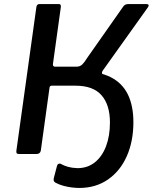

<svg xmlns="http://www.w3.org/2000/svg" viewBox="-20 -762 756 950"><path d="M75 0Q65 0 62.5 -4Q60 -8 61 -16L160 -727Q162 -742 176 -742H271Q283 -742 281 -727L242 -446Q240 -432 253 -432H358Q376 -432 387.5 -443.5Q399 -455 411 -475L590 -730Q598 -742 616 -742H704Q713 -742 715 -737.5Q717 -733 712 -726L488 -412Q479 -398 492 -393L368 -338H236Q226 -338 225 -328L182 -17Q179 0 160 0ZM372 168Q356 168 335.5 165.5Q315 163 294.5 157.5Q274 152 259 144Q251 141 247.5 135.5Q244 130 246 120L262 59Q266 45 279 48Q297 58 316.5 63.5Q336 69 363 70Q413 70 449 41.5Q485 13 504.5 -38Q524 -89 524 -156Q524 -243 482.5 -290.5Q441 -338 354 -338H249L258 -409H381Q471 -409 528 -380Q585 -351 612.5 -295Q640 -239 640 -157Q640 -63 607.5 10.5Q575 84 514.5 126Q454 168 372 168Z"/></svg>

Font: Libre Franklin Medium
Style: Italic
Weight: 500
Italic angle: -8°
Designer: Pablo Impallari, Rodrigo Fuenzalida, Nhung Nguyen
Foundry: Impallari Type
Version: Version 3.000